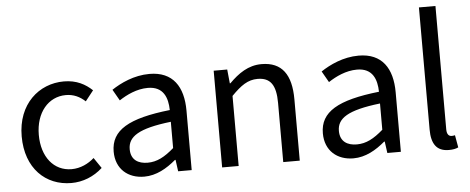

<svg xmlns="http://www.w3.org/2000/svg" viewBox="-49 -831 2354 961"><g transform="rotate(-5 1128.0 -350.0)"><path d="M274 12C332 12 387 -10 431 -50L395 -103C366 -77 326 -57 281 -57C192 -57 132 -131 132 -242C132 -354 196 -429 284 -429C323 -429 354 -414 381 -389L422 -441C388 -473 344 -498 280 -498C155 -498 46 -405 46 -242C46 -81 145 12 274 12Z M640 12C701 12 754 -19 800 -58H803L811 0H879V-299C879 -419 828 -498 710 -498C632 -498 564 -465 519 -435L551 -379C589 -404 640 -429 696 -429C775 -429 795 -370 796 -309C588 -286 498 -234 498 -126C498 -38 559 12 640 12ZM663 -56C616 -56 579 -77 579 -131C579 -194 632 -231 796 -250V-118C749 -77 710 -56 663 -56Z M1032 0H1115V-352C1163 -401 1198 -426 1247 -426C1311 -426 1339 -388 1339 -297V0H1422V-308C1422 -432 1376 -498 1273 -498C1206 -498 1156 -462 1110 -416H1107L1100 -486H1032Z M1691 12C1752 12 1805 -19 1851 -58H1854L1862 0H1930V-299C1930 -419 1879 -498 1761 -498C1683 -498 1615 -465 1570 -435L1602 -379C1640 -404 1691 -429 1747 -429C1826 -429 1846 -370 1847 -309C1639 -286 1549 -234 1549 -126C1549 -38 1610 12 1691 12ZM1714 -56C1667 -56 1630 -77 1630 -131C1630 -194 1683 -231 1847 -250V-118C1800 -77 1761 -56 1714 -56Z M2170 12C2191 12 2206 9 2218 3L2207 -59C2199 -57 2195 -57 2190 -57C2177 -57 2166 -66 2166 -92V-712H2083V-98C2083 -28 2108 12 2170 12Z"/></g></svg>

Font: SSansPro
Style: Regular
Weight: 400
Designer: Paul D. Hunt
Foundry: Adobe Systems Incorporated
Version: Version 3.006;hotconv 1.0.111;makeotfexe 2.5.65597